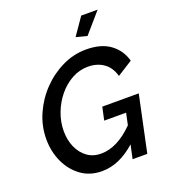

<svg xmlns="http://www.w3.org/2000/svg" viewBox="-162 -1032 1016 1153"><g transform="rotate(-20 345.5 -455.5)"><path d="M292 5Q215 5 159 -35.5Q103 -76 72 -143Q41 -210 41 -290Q41 -373 75 -449.5Q109 -526 166.5 -585.5Q224 -645 297 -680Q370 -715 449 -715Q545 -715 602.5 -672.5Q660 -630 679 -560L581 -498Q565 -556 523.5 -585Q482 -614 424 -614Q370 -614 321.5 -587.5Q273 -561 236 -516Q199 -471 177.5 -414.5Q156 -358 156 -299Q156 -242 176.5 -196Q197 -150 234 -123Q271 -96 322 -96Q426 -96 530 -201L546 -276H406L424 -359H657L581 0H487L506 -88Q402 5 292 5ZM486 -788 416 -806 492 -916H597Z"/></g></svg>

Font: Raleway SemiBold
Style: Italic
Weight: 600
Italic angle: -12°
Designer: Matt McInerney, Pablo Impallari, Rodrigo Fuenzalida
Foundry: Matt McInerney, Pablo Impallari, Rodrigo Fuenzalida
Version: Version 4.026